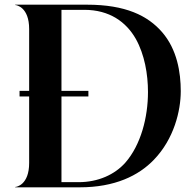

<svg xmlns="http://www.w3.org/2000/svg" viewBox="-20 -800 824 820"><path d="M45 0H321C470 0 572 -49.5 637.5 -118C723 -206.5 752 -326.5 752 -410.5C752 -490.5 736.5 -588.5 672.5 -662.5C611 -733.5 516 -780 351.5 -780H45V-778.5C50.5 -778.5 104.5 -769.5 104.5 -676V-412H63.5V-388H104.5V-104C104.5 -10.5 50.5 -1.5 45 -1.5ZM242.5 -22V-388H357.5V-412H242.5V-758H340C448 -758 519 -706 560 -634C597.5 -567 612 -483 612 -407C612 -299.5 582 -181.5 515 -105C470 -54.5 399.5 -22 315.5 -22Z"/></svg>

Font: Beautique Display
Style: Bold
Weight: 700
Designer: Nhat-Quang Ngo
Version: Version 1.100;Glyphs 3.2.3 (3260)